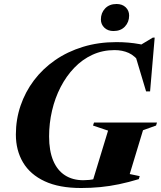

<svg xmlns="http://www.w3.org/2000/svg" viewBox="-20 -929 806 962"><path d="M397.5 -26Q412 -26 426.8 -27.5Q441.5 -29 456.5 -33Q471.5 -37 485.5 -43L441 -10.5L521.5 -274.5L446 -300L451 -315H766.5L762 -300L696.5 -276.5L630 -57L680 -46.5L675.5 -31.5Q624.5 -16 576.8 -6Q529 4 482.2 8.5Q435.5 13 386.5 13Q276.5 13 204 -20.8Q131.5 -54.5 95.5 -115Q59.5 -175.5 59.5 -255Q59.5 -330.5 83 -399.5Q106.5 -468.5 150.2 -526.5Q194 -584.5 256 -627.5Q318 -670.5 395.5 -694.2Q473 -718 563 -718Q594 -718 623 -715.5Q652 -713 680.2 -707.8Q708.5 -702.5 737 -693.5L658 -688L745.5 -740.5H755L732 -471H712L654 -664.5L685.5 -610Q656.5 -649.5 624.8 -663.8Q593 -678 554 -678Q494 -678 443 -654.5Q392 -631 352 -589.2Q312 -547.5 283.8 -492.8Q255.5 -438 240.8 -374.8Q226 -311.5 226 -245.5Q226 -173.5 246.5 -124.5Q267 -75.5 305.5 -50.8Q344 -26 397.5 -26ZM548.5 -773.5Q520.5 -773.5 503 -790.2Q485.5 -807 485.5 -831.5Q485.5 -864.5 506.8 -886.8Q528 -909 564 -909Q592.5 -909 609.8 -892.5Q627 -876 627 -851Q627 -818.5 606 -796Q585 -773.5 548.5 -773.5Z"/></svg>

Font: Newsreader 60pt
Style: Bold Italic
Weight: 700
Italic angle: -17°
Designer: Hugues Gentile
Foundry: Production Type
Version: Version 1.003